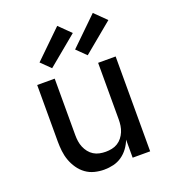

<svg xmlns="http://www.w3.org/2000/svg" viewBox="-141 -876 882 989"><g transform="rotate(-20 300.0 -381.5)"><path d="M261 8Q235 8 209 1.5Q183 -5 161.5 -20.5Q140 -36 124.5 -58.5Q109 -81 100 -106Q91 -131 88 -157.5Q85 -184 85 -210V-520H181V-210Q181 -193 183.5 -176Q186 -159 192.5 -143.5Q199 -128 209.5 -114.5Q220 -101 234.5 -92Q249 -83 266 -79.5Q283 -76 300 -76Q317 -76 334 -79.5Q351 -83 365.5 -92Q380 -101 390.5 -114.5Q401 -128 407.5 -143.5Q414 -159 416.5 -176Q419 -193 419 -210V-520H515V0H419V-99Q410 -75 394.5 -54Q379 -33 358 -18.5Q337 -4 312 2Q287 8 261 8ZM382 -575 331 -625 481 -771 544 -709ZM187 -575 136 -625 286 -771 349 -709Z"/></g></svg>

Font: Iosevka Medium Extended
Style: Regular
Weight: 500
Width: 7
Monospace: yes
Designer: Belleve Invis
Foundry: Belleve Invis
Version: Version 32.5.0; ttfautohint (v1.8.4)